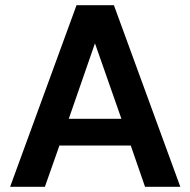

<svg xmlns="http://www.w3.org/2000/svg" viewBox="-20 -720 734 740"><path d="M19 0 275 -700H419L675 0H539L484 -159H209L153 0ZM245 -262H448L346 -553Z"/></svg>

Font: Rethink Sans
Style: Bold
Weight: 700
Designer: The Rethink Sans project authors (Hans Thiessen). DM Sans designed by Colophon Foundry.
Foundry: Rethink Communications LLC
Version: Version 1.001